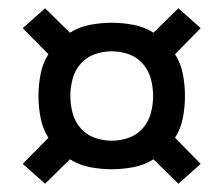

<svg xmlns="http://www.w3.org/2000/svg" viewBox="-20 -572 540 464"><path d="M89 -128 35 -176 97 -239Q83 -261 78 -287.5Q73 -314 73 -340Q73 -366 78 -392.5Q83 -419 97 -441L35 -504L89 -552L149 -493Q171 -507 197.5 -512Q224 -517 250 -517Q276 -517 302.5 -512Q329 -507 351 -493L411 -552L465 -504L403 -441Q417 -419 422 -392.5Q427 -366 427 -340Q427 -314 422 -287.5Q417 -261 403 -239L465 -176L411 -128L351 -187Q329 -173 302.5 -168Q276 -163 250 -163Q224 -163 197.5 -168Q171 -173 149 -187ZM250 -232Q271 -232 291 -239Q311 -246 325 -262Q339 -278 344.5 -298.5Q350 -319 350 -340Q350 -361 344.5 -381.5Q339 -402 325 -418Q311 -434 291 -441Q271 -448 250 -448Q229 -448 209 -441Q189 -434 175 -418Q161 -402 155.5 -381.5Q150 -361 150 -340Q150 -319 155.5 -298.5Q161 -278 175 -262Q189 -246 209 -239Q229 -232 250 -232Z"/></svg>

Font: Iosevka Medium
Style: Regular
Weight: 500
Monospace: yes
Designer: Belleve Invis
Foundry: Belleve Invis
Version: Version 32.5.0; ttfautohint (v1.8.4)